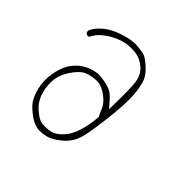

<svg xmlns="http://www.w3.org/2000/svg" viewBox="-141 -552 781 781"><g transform="rotate(45 250.0 -161.5)"><path d="M190.4 73.7Q166.5 73.7 152.3 64.9Q132.3 52.2 116.7 36.1Q92.3 10.7 83.5 -32.2Q80.1 -50.8 80.1 -68.4Q80.1 -92.8 87.9 -113.8Q96.7 -138.2 116.7 -164.1Q137.2 -190.9 158.2 -198.2Q176.8 -205.6 200.2 -207Q203.6 -207 209.7 -207Q215.8 -207 225.8 -205.1Q235.8 -203.1 245.6 -197.8Q267.1 -186 282.7 -170.4Q296.9 -156.2 303 -140.9Q309.1 -125.5 317.9 -108.4Q314.9 -63 302.7 -23.4Q290.5 18.1 265.1 43.9Q244.1 64.9 224.6 70.3Q205.1 73.7 190.4 73.7ZM212.4 -400.4Q238.8 -400.4 255.9 -395Q274.4 -388.7 293.5 -372.6Q319.3 -350.1 323.7 -310.1Q326.2 -286.6 326.2 -239.7Q326.2 -219.7 325.2 -160.6Q300.3 -189.5 297.9 -191.9Q279.3 -212.4 261.7 -218.8Q239.7 -226.6 212.4 -230Q206.1 -231 199.2 -231Q179.2 -231 156.7 -223.1Q126.5 -212.9 104.5 -190.7Q82.5 -168.5 72.3 -142.1Q61.5 -115.2 58.1 -79.6Q57.1 -71.3 57.1 -62Q57.1 -35.2 65.4 -5.4Q76.2 33.2 99.6 55.2Q123 77.1 140.9 87.4Q158.7 97.7 179.2 101.1Q182.1 101.1 184.6 101.1Q205.6 101.1 225.6 96.2Q248 90.3 276.9 67.4Q305.7 44.4 318.4 16.8Q331.1 -10.7 339.4 -71.3Q355.5 -182.6 355.5 -244.6Q355.5 -294.9 344.2 -335Q336.9 -360.8 311.5 -384.8Q284.7 -409.7 270.8 -415.5Q256.8 -421.4 222.7 -423.8Q218.3 -424.3 213.9 -424.3Q183.6 -424.3 144 -410.6Q94.7 -394.5 64.5 -363.8Q43.9 -343.3 38.6 -325.2Q39.6 -319.3 42.5 -314L49.3 -310.5Q50.8 -310.5 52.2 -310.5Q56.6 -310.5 60.5 -312.5Q69.8 -334 90.8 -352.1Q112.8 -371.6 145.3 -385.7Q177.7 -399.9 208 -400.4Q210 -400.4 212.4 -400.4Z"/></g></svg>

Font: NaikaiFont
Style: ExtraLight
Weight: 200
Version: Version 1.89